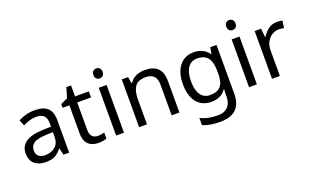

<svg xmlns="http://www.w3.org/2000/svg" viewBox="-100 -1261 3283 2024"><g transform="rotate(-20 1542.0 -248.5)"><path d="M288 -545Q386 -545 433 -502Q480 -459 480 -365V0H416L399 -76H395Q360 -32 321.5 -11Q283 10 215 10Q142 10 94 -28.5Q46 -67 46 -149Q46 -229 109 -272.5Q172 -316 303 -320L394 -323V-355Q394 -422 365 -448Q336 -474 283 -474Q241 -474 203 -461.5Q165 -449 132 -433L105 -499Q140 -518 188 -531.5Q236 -545 288 -545ZM314 -259Q214 -255 175.5 -227Q137 -199 137 -148Q137 -103 164.5 -82Q192 -61 235 -61Q303 -61 348 -98.5Q393 -136 393 -214V-262Z M825 -62Q845 -62 866 -65.5Q887 -69 900 -73V-6Q886 1 860 5.5Q834 10 810 10Q768 10 732.5 -4.5Q697 -19 675 -55Q653 -91 653 -156V-468H577V-510L654 -545L689 -659H741V-536H896V-468H741V-158Q741 -109 764.5 -85.5Q788 -62 825 -62Z M1052 -737Q1072 -737 1087.5 -723.5Q1103 -710 1103 -681Q1103 -653 1087.5 -639Q1072 -625 1052 -625Q1030 -625 1015 -639Q1000 -653 1000 -681Q1000 -710 1015 -723.5Q1030 -737 1052 -737ZM1095 -536V0H1007V-536Z M1523 -546Q1619 -546 1668 -499.5Q1717 -453 1717 -349V0H1630V-343Q1630 -472 1510 -472Q1421 -472 1387 -422Q1353 -372 1353 -278V0H1265V-536H1336L1349 -463H1354Q1380 -505 1426 -525.5Q1472 -546 1523 -546Z M2073 -546Q2126 -546 2168.5 -526Q2211 -506 2241 -465H2246L2258 -536H2328V9Q2328 124 2269.5 182Q2211 240 2088 240Q1970 240 1895 206V125Q1974 167 2093 167Q2162 167 2201.5 126.5Q2241 86 2241 16V-5Q2241 -17 2242 -39.5Q2243 -62 2244 -71H2240Q2186 10 2074 10Q1970 10 1911.5 -63Q1853 -136 1853 -267Q1853 -395 1911.5 -470.5Q1970 -546 2073 -546ZM2085 -472Q2018 -472 1981 -418.5Q1944 -365 1944 -266Q1944 -167 1980.5 -114.5Q2017 -62 2087 -62Q2168 -62 2205 -105.5Q2242 -149 2242 -246V-267Q2242 -377 2204 -424.5Q2166 -472 2085 -472Z M2543 -737Q2563 -737 2578.5 -723.5Q2594 -710 2594 -681Q2594 -653 2578.5 -639Q2563 -625 2543 -625Q2521 -625 2506 -639Q2491 -653 2491 -681Q2491 -710 2506 -723.5Q2521 -737 2543 -737ZM2586 -536V0H2498V-536Z M3006 -546Q3021 -546 3038.5 -544.5Q3056 -543 3069 -540L3058 -459Q3045 -462 3029.5 -464Q3014 -466 3000 -466Q2959 -466 2923 -443.5Q2887 -421 2865.5 -380.5Q2844 -340 2844 -286V0H2756V-536H2828L2838 -438H2842Q2868 -482 2909 -514Q2950 -546 3006 -546Z"/></g></svg>

Font: Noto Sans Bengali UI
Style: Regular
Weight: 400
Designer: Jelle Bosma - Monotype Design Team
Foundry: Monotype Imaging Inc.
Version: Version 2.003; ttfautohint (v1.8.4.7-5d5b)